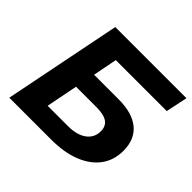

<svg xmlns="http://www.w3.org/2000/svg" viewBox="-167 -888 1076 1076"><g transform="rotate(45 370.5 -350.0)"><path d="M34 0 174 -700H738L711 -571H307L279 -427H474Q582 -427 639.5 -379.5Q697 -332 697 -242Q697 -167 657 -113Q617 -59 543 -29.5Q469 0 365 0ZM218 -120H380Q450 -120 490 -149.5Q530 -179 530 -230Q530 -270 502.5 -289Q475 -308 417 -308H255Z"/></g></svg>

Font: MOST Montserrat
Style: Bold Italic
Weight: 700
Italic angle: -11.3°
Designer: Julieta Ulanovsky
Foundry: Julieta Ulanovsky
Version: Version 8.000;March 11, 2024;FontCreator 15.0.0.2926 64-bit